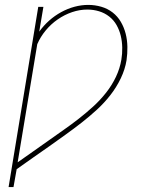

<svg xmlns="http://www.w3.org/2000/svg" viewBox="-20 -548 640 783"><path d="M15 215 136 -520H157L140 -419Q158 -444 180.5 -464Q203 -484 229.5 -498.5Q256 -513 284 -520.5Q312 -528 340 -528Q367 -528 393 -520.5Q419 -513 439.5 -497Q460 -481 473 -458.5Q486 -436 492.5 -410.5Q499 -385 499.5 -357Q500 -329 496 -302Q490 -265 472.5 -228.5Q455 -192 430 -160Q405 -128 375 -100.5Q345 -73 313 -48Q281 -23 247.5 1Q214 25 181 48.5Q148 72 114.5 95Q81 118 48 142L35 215ZM52 114Q83 92 114.5 70Q146 48 177.5 25.5Q209 3 240.5 -19Q272 -41 302 -64.5Q332 -88 360.5 -114Q389 -140 413 -170.5Q437 -201 453 -235Q469 -269 475 -305Q479 -329 478.5 -354Q478 -379 472.5 -402Q467 -425 455.5 -445.5Q444 -466 425.5 -480.5Q407 -495 384 -502Q361 -509 336 -509Q305 -509 274 -498.5Q243 -488 215.5 -469Q188 -450 166.5 -424Q145 -398 132 -368Z"/></svg>

Font: Iosevka Etoile Thin Oblique
Style: Regular
Weight: 100
Italic angle: -9°
Designer: Belleve Invis
Foundry: Belleve Invis
Version: Version 15.5.2; ttfautohint (v1.8.4)